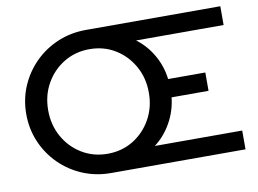

<svg xmlns="http://www.w3.org/2000/svg" viewBox="-76 -813 1242 925"><g transform="rotate(-10 545.5 -350.0)"><path d="M396.4 0Q322.5 0 258.2 -27Q194 -54 145.8 -102Q97.5 -150 70.2 -213.5Q42.9 -277 42.9 -350Q42.9 -423 70.2 -486.5Q97.5 -550 145.8 -598Q194 -646 258.2 -673Q322.5 -700 396.4 -700H1053.8V-608.1H625.6Q674.6 -571.7 706.1 -516.9Q737.7 -462.1 745.4 -398.2H927.3V-308.5H746.5Q739.4 -242.9 707.8 -186.5Q676.3 -130 626.3 -91.9H1053.8V0ZM396.4 -94.2Q466.3 -94.2 521.8 -128Q577.2 -161.8 609.9 -219.8Q642.6 -277.8 642.6 -350Q642.6 -422.2 609.9 -480.2Q577.2 -538.2 521.8 -572Q466.4 -605.8 396.5 -605.8Q327.4 -605.8 271.5 -572Q215.6 -538.2 182.8 -480.2Q150.1 -422.2 150.1 -350Q150.1 -277.8 182.8 -219.8Q215.5 -161.8 271.4 -128Q327.3 -94.2 396.4 -94.2Z"/></g></svg>

Font: Red Hat Display VF
Style: Regular
Weight: 300
Designer: Pentagram, MCKL
Foundry: Pentagram, MCKL
Version: Version 1.023